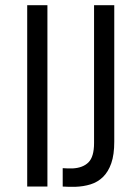

<svg xmlns="http://www.w3.org/2000/svg" viewBox="-20 -720 536 741"><path d="M163 -700V0H85V-700ZM421 -173Q421 -123 409.5 -90Q398 -57 377.5 -37Q357 -17 329.5 -8.5Q302 0 270 1H246Q235 1 222 0V-71Q232 -70 242 -70H260Q300 -72 321.5 -93.5Q343 -115 343 -168V-700H421Z"/></svg>

Font: Bebas Neue Regular
Style: Regular
Weight: 400
Designer: Ryoichi Tsunekawa & LGV (GE)
Foundry: Free Software Foundation, Inc.
Version: Version 1.003 August 13, 2016